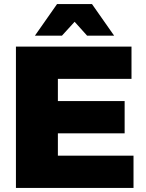

<svg xmlns="http://www.w3.org/2000/svg" viewBox="-20 -932 723 952"><path d="M59 -701H632V-541H267V-431H598V-271H267V-160H642V0H59ZM546 -755H412L350 -824L287 -755H153L263 -912H436Z"/></svg>

Font: Gontserrat ExtraBold
Style: Regular
Weight: 800
Designer: Julieta Ulanovsky
Foundry: Julieta Ulanovsky
Version: Version 6.001